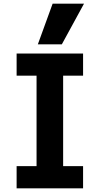

<svg xmlns="http://www.w3.org/2000/svg" viewBox="-20 -1020 540 1040"><path d="M70 0V-120H178V-610H70V-730H430V-610H322V-120H430V0ZM315 -780H185L265 -1000H435Z"/></svg>

Font: M PLUS 1 Code
Style: Regular
Weight: 400
Designer: Coji Morishita
Foundry: UNDERFOREST DESIGN
Version: Version 1.005